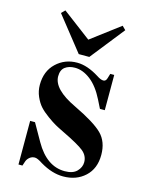

<svg xmlns="http://www.w3.org/2000/svg" viewBox="-109 -762 647 842"><g transform="rotate(15 215.0 -341.0)"><path d="M58 12V-186H80L125 -107Q179 -12 261 -12Q298 -12 316 -30.5Q334 -49 334 -72Q334 -101 310 -121Q286 -141 209 -178Q186 -189 171 -197.5Q156 -206 132.5 -223Q109 -240 94.5 -256Q80 -272 69 -297Q58 -322 58 -350Q58 -412 97 -449Q136 -486 192 -486Q238 -486 292 -452Q310 -440 322 -440Q334 -440 338 -456L344 -476H362V-316H340L321 -354Q294 -408 259 -435Q224 -462 188 -462Q161 -462 143.5 -449Q126 -436 126 -407Q126 -348 232 -298Q328 -252 363 -217Q398 -182 398 -122Q398 -60 359 -24Q320 12 260 12Q210 12 156 -20Q132 -36 120 -36Q107 -36 97 -28Q87 -20 83 -9L76 12ZM66 -678 82 -694 212 -596 342 -694 358 -678 236 -524H188Z"/></g></svg>

Font: Old Standard TT
Style: Bold
Weight: 700
Designer: Alexey Kryukov <alexios@thessalonica.org.ru>
Version: Version 2.2